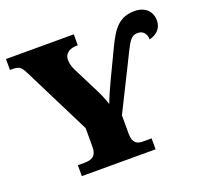

<svg xmlns="http://www.w3.org/2000/svg" viewBox="-124 -864 1066 1008"><g transform="rotate(-20 409.0 -360.0)"><path d="M580 0V-61H532C501 -61 475 -71 475 -126V-228L597 -473C649 -578 658 -606 701 -606C732 -606 748 -581 748 -553C779 -559 818 -583 818 -634C818 -683 784 -720 723 -720C619 -720 588 -642 539 -540L485 -427C465 -384 446 -343 433 -307C422 -338 414 -359 396 -395L322 -542C312 -562 308 -583 308 -598C308 -633 336 -653 379 -653H383V-714H4V-653H17C60 -653 68 -640 88 -600L273 -230V-128C273 -72 246 -61 203 -61H168V0Z"/></g></svg>

Font: UArctic Serif Black
Style: Regular
Weight: 900
Designer: Customization by Puisto advertising & original work Monotype Design Team
Foundry: Monotype Imaging Inc.
Version: Version 2.004